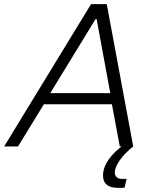

<svg xmlns="http://www.w3.org/2000/svg" viewBox="-41 -708 753 928"><path d="M-21 0 399 -688H475L603 0H538L500 -204H171L46 0ZM202 -258H492L426 -616H421ZM533 200Q504 200 487.5 192.5Q471 185 464 171.5Q457 158 457 140Q457 102 484.5 62.5Q512 23 561 -10L603 0Q585 13 564 35Q543 57 528.5 81.5Q514 106 514 127Q514 140 523 148.5Q532 157 553 157Q556 157 560 157Q564 157 571 156L561 199Q554 200 547 200Q540 200 533 200Z"/></svg>

Font: Saira Thin Light
Style: Italic
Weight: 300
Italic angle: -12°
Version: Version 1.101